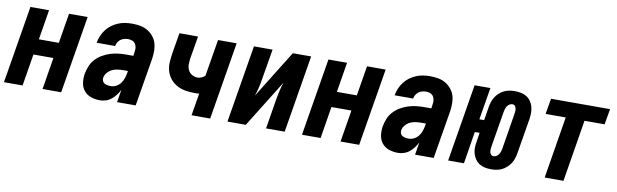

<svg xmlns="http://www.w3.org/2000/svg" viewBox="-39 -894 4079 1269"><g transform="rotate(10 2000.0 -260.0)"><path d="M2 0 88 -520H213L180 -319H314L347 -520H472L386 0H261L296 -214H162L127 0Z M647 8Q616 8 587.5 -1.5Q559 -11 540.5 -33Q522 -55 517.5 -85.5Q513 -116 518 -147Q523 -174 533.5 -200Q544 -226 563.5 -247Q583 -268 608 -282.5Q633 -297 659.5 -305.5Q686 -314 713 -317Q740 -320 766 -320H814L817 -343Q820 -358 819 -373Q818 -388 810.5 -400Q803 -412 789.5 -417.5Q776 -423 761 -423Q748 -423 735 -419.5Q722 -416 711 -408Q700 -400 693 -388Q686 -376 684 -363H560V-364Q564 -387 573.5 -409.5Q583 -432 598 -452Q613 -472 633.5 -487Q654 -502 676.5 -511.5Q699 -521 722.5 -524.5Q746 -528 769 -528Q796 -528 822.5 -523.5Q849 -519 871 -506.5Q893 -494 910 -474.5Q927 -455 935 -431Q943 -407 943.5 -380Q944 -353 940 -325L886 0H761L775 -85Q766 -67 753 -49.5Q740 -32 723.5 -18.5Q707 -5 686.5 1.5Q666 8 647 8ZM702 -97Q720 -97 738 -106.5Q756 -116 767.5 -132Q779 -148 785 -166.5Q791 -185 794 -203L796 -215H766Q747 -215 728 -212.5Q709 -210 691.5 -202Q674 -194 660 -178Q646 -162 643 -144Q641 -132 645 -122Q649 -112 658 -106.5Q667 -101 678.5 -99Q690 -97 702 -97Z M1261 0 1286 -150Q1278 -149 1271 -148.5Q1264 -148 1257 -148Q1225 -148 1194 -153Q1163 -158 1136.5 -172.5Q1110 -187 1091 -210.5Q1072 -234 1064 -263.5Q1056 -293 1058.5 -325Q1061 -357 1066 -389L1088 -520H1213L1188 -372Q1185 -351 1184.5 -330Q1184 -309 1192.5 -291Q1201 -273 1218.5 -262.5Q1236 -252 1257 -252Q1270 -252 1283 -258Q1296 -264 1306 -273L1347 -520H1472L1386 0Z M1502 0 1588 -520H1713L1678 -312Q1674 -284 1667 -256Q1660 -228 1651 -201L1849 -520H1972L1886 0H1761L1795 -208Q1800 -236 1806.5 -264Q1813 -292 1823 -319L1625 0Z M2002 0 2088 -520H2213L2180 -319H2314L2347 -520H2472L2386 0H2261L2296 -214H2162L2127 0Z M2647 8Q2616 8 2587.5 -1.5Q2559 -11 2540.5 -33Q2522 -55 2517.5 -85.5Q2513 -116 2518 -147Q2523 -174 2533.5 -200Q2544 -226 2563.5 -247Q2583 -268 2608 -282.5Q2633 -297 2659.5 -305.5Q2686 -314 2713 -317Q2740 -320 2766 -320H2814L2817 -343Q2820 -358 2819 -373Q2818 -388 2810.5 -400Q2803 -412 2789.5 -417.5Q2776 -423 2761 -423Q2748 -423 2735 -419.5Q2722 -416 2711 -408Q2700 -400 2693 -388Q2686 -376 2684 -363H2560V-364Q2564 -387 2573.5 -409.5Q2583 -432 2598 -452Q2613 -472 2633.5 -487Q2654 -502 2676.5 -511.5Q2699 -521 2722.5 -524.5Q2746 -528 2769 -528Q2796 -528 2822.5 -523.5Q2849 -519 2871 -506.5Q2893 -494 2910 -474.5Q2927 -455 2935 -431Q2943 -407 2943.5 -380Q2944 -353 2940 -325L2886 0H2761L2775 -85Q2766 -67 2753 -49.5Q2740 -32 2723.5 -18.5Q2707 -5 2686.5 1.5Q2666 8 2647 8ZM2702 -97Q2720 -97 2738 -106.5Q2756 -116 2767.5 -132Q2779 -148 2785 -166.5Q2791 -185 2794 -203L2796 -215H2766Q2747 -215 2728 -212.5Q2709 -210 2691.5 -202Q2674 -194 2660 -178Q2646 -162 2643 -144Q2641 -132 2645 -122Q2649 -112 2658 -106.5Q2667 -101 2678.5 -99Q2690 -97 2702 -97Z M3273 8Q3251 8 3231 4Q3211 0 3194 -10.5Q3177 -21 3165.5 -37.5Q3154 -54 3148 -73.5Q3142 -93 3142.5 -114Q3143 -135 3147 -156L3156 -216H3124L3089 0H2983L3069 -520H3175L3139 -304H3171L3186 -396Q3189 -414 3195 -431.5Q3201 -449 3211 -464.5Q3221 -480 3235.5 -493Q3250 -506 3267 -514Q3284 -522 3302 -525Q3320 -528 3338 -528Q3359 -528 3379.5 -524Q3400 -520 3417 -509.5Q3434 -499 3445.5 -482.5Q3457 -466 3462.5 -446.5Q3468 -427 3468 -406Q3468 -385 3465 -364L3425 -124Q3422 -106 3416 -88.5Q3410 -71 3399.5 -55.5Q3389 -40 3374.5 -27Q3360 -14 3343 -6Q3326 2 3308 5Q3290 8 3273 8ZM3273 -80Q3283 -80 3292.5 -85.5Q3302 -91 3308 -100Q3314 -109 3317 -118.5Q3320 -128 3322 -138L3361 -378Q3363 -388 3363.5 -397.5Q3364 -407 3362 -416.5Q3360 -426 3354 -433Q3348 -440 3338 -440Q3328 -440 3318.5 -434.5Q3309 -429 3303 -420Q3297 -411 3294 -401.5Q3291 -392 3289 -382L3249 -142Q3248 -132 3247 -122.5Q3246 -113 3248 -103.5Q3250 -94 3256.5 -87Q3263 -80 3273 -80Z M3631 0 3699 -415H3564L3582 -520H3978L3960 -415H3825L3757 0Z"/></g></svg>

Font: Iosevka Extrabold Oblique
Style: Regular
Weight: 800
Italic angle: -9°
Monospace: yes
Designer: Belleve Invis
Foundry: Belleve Invis
Version: Version 32.5.0; ttfautohint (v1.8.4)